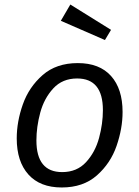

<svg xmlns="http://www.w3.org/2000/svg" viewBox="-20 -817 616 849"><path d="M54 -205Q54 -279 81 -355.5Q108 -432 168.5 -485Q229 -538 324 -538Q420 -538 471 -481Q522 -424 522 -322Q522 -249 495.5 -172Q469 -95 408.5 -41.5Q348 12 253 12Q157 12 105.5 -45.5Q54 -103 54 -205ZM435 -330Q435 -470 321 -470Q256 -470 215.5 -426Q175 -382 158 -319Q141 -256 141 -196Q141 -56 255 -56Q320 -56 360.5 -100Q401 -144 418 -207Q435 -270 435 -330ZM291 -797 471 -685 444 -640 249 -725Z"/></svg>

Font: Fira Sans TEST Book
Style: Italic
Weight: 350
Italic angle: -8°
Designer: Carrois Corporate & Edenspiekermann AG
Foundry: Carrois Corporate GbR & Edenspiekermann AG
Version: Version 4.201